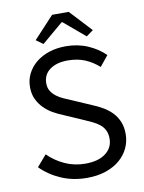

<svg xmlns="http://www.w3.org/2000/svg" viewBox="-93 -902 736 979"><g transform="rotate(-10 275.0 -413.0)"><path d="M40 -85Q85 -40 145.5 -14Q206 12 278 12Q332 12 375 -2.5Q418 -17 448 -42.5Q478 -68 494 -102Q510 -136 510 -175Q510 -211 498.5 -238.5Q487 -266 467.5 -286.5Q448 -307 421.5 -322.5Q395 -338 365 -350L273 -390Q252 -399 231 -408Q210 -417 193.5 -429.5Q177 -442 166.5 -458.5Q156 -475 156 -499Q156 -544 191 -569.5Q226 -595 283 -595Q334 -595 373 -578.5Q412 -562 444 -533L488 -587Q452 -623 400 -645.5Q348 -668 286 -668Q239 -668 199.5 -655Q160 -642 131.5 -618.5Q103 -595 87 -563.5Q71 -532 71 -494Q71 -458 84 -431Q97 -404 117.5 -383.5Q138 -363 163 -349Q188 -335 213 -325L307 -284Q332 -273 353.5 -263Q375 -253 391 -240Q407 -227 416 -209Q425 -191 425 -165Q425 -119 387.5 -90Q350 -61 282 -61Q225 -61 176 -83.5Q127 -106 90 -143ZM141 -725 177 -699 287 -792H291L401 -699L437 -725L332 -838H246Z"/></g></svg>

Font: Codetta
Style: Regular
Weight: 400
Italic angle: -11°
Designer: Ulrich Proeller
Foundry: PROSA GmbH
Version: Version 2.00;September 29, 2018;FontCreator 11.5.0.2427 64-b